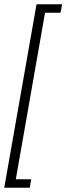

<svg xmlns="http://www.w3.org/2000/svg" viewBox="-74 -737 312 904"><path d="M-54 147 98 -717H218.5L211 -677H138L0.5 107H73L66 147Z"/></svg>

Font: Anybody Condensed Light
Style: Italic
Weight: 300
Width: 3
Italic angle: -10°
Designer: Tyler Finck
Foundry: Etcetera Type Company
Version: Version 1.010; ttfautohint (v1.8.3) -l 8 -r 50 -G 200 -x 14 